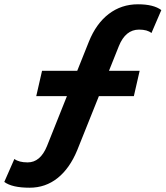

<svg xmlns="http://www.w3.org/2000/svg" viewBox="-63 -747 772 895"><path d="M585 -609Q522 -609 491 -532L445 -417H588L561 -299H398L297 -47Q262 38 205.5 83Q149 128 75 128Q-7 128 -43 101L4 -6Q25 10 66 10Q125 10 156 -66L249 -299H106L133 -417H297L351 -552Q385 -637 444 -682Q503 -727 580 -727Q653 -727 689 -700L643 -593Q624 -609 585 -609Z"/></svg>

Font: Elaine Sans
Style: Bold Italic
Weight: 700
Italic angle: -13°
Designer: Wei Huang
Foundry: Wei Huang
Version: Version 2.001;December 24, 2019;FontCreator 12.0.0.2547 64-b